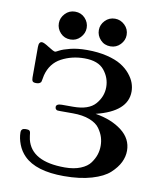

<svg xmlns="http://www.w3.org/2000/svg" viewBox="-96 -971 896 1060"><g transform="rotate(10 351.5 -441.5)"><path d="M57 -185Q57 -208 82 -208Q93 -208 98.5 -206.5Q104 -205 106.5 -200.5Q109 -196 109.5 -191Q110 -186 111.5 -175Q113 -164 115 -155Q144 -37 331 -37Q382 -37 419 -52Q456 -67 473.5 -91.5Q491 -116 498.5 -139.5Q506 -163 506 -188Q506 -213 499 -236Q492 -259 474.5 -284Q457 -309 418 -324Q379 -339 324 -339H253Q243 -339 238 -339.5Q233 -340 228.5 -344.5Q224 -349 224 -357Q224 -375 256 -375H319Q406 -375 443 -417.5Q480 -460 480 -513Q480 -565 446 -607Q412 -649 335 -649Q264 -649 206 -618Q148 -587 130 -518Q128 -509 125.5 -494.5Q123 -480 121 -477.5Q119 -475 113 -471.5Q107 -468 95 -468Q79 -468 74.5 -474.5Q70 -481 70 -495V-666Q70 -696 88 -696Q99 -696 129 -676.5Q159 -657 168 -657Q171 -657 189.5 -667Q208 -677 247.5 -687Q287 -697 341 -697Q403 -697 452.5 -685Q502 -673 533 -654Q564 -635 584.5 -610Q605 -585 613.5 -561Q622 -537 622 -513Q622 -401 448 -358Q539 -343 596.5 -298.5Q654 -254 654 -187Q654 -154 638.5 -122Q623 -90 589.5 -59Q556 -28 490 -8.5Q424 11 334 11Q178 11 110 -57Q84 -83 70.5 -118Q57 -153 57 -185ZM161 -816Q161 -846 183.5 -870Q206 -894 239 -894Q273 -894 295 -870.5Q317 -847 317 -816Q317 -786 294.5 -762Q272 -738 239 -738Q205 -738 183 -761.5Q161 -785 161 -816ZM385 -817Q385 -847 407.5 -870.5Q430 -894 463 -894Q494 -894 517.5 -871.5Q541 -849 541 -816Q541 -786 518.5 -762.5Q496 -739 463 -739Q429 -739 407 -762.5Q385 -786 385 -817Z"/></g></svg>

Font: CMU Serif
Style: Bold
Weight: 700
Version: Version 0.7.0